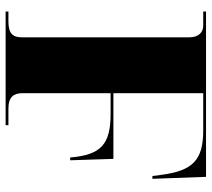

<svg xmlns="http://www.w3.org/2000/svg" viewBox="-55 -699 754 684"><g transform="rotate(90 322.0 -357.0)"><path d="M21 0H426V-10H366C326 -10 312 -29 312 -59V-374H386C495 -374 532 -339 541 -230H551L546 -384H312V-704H443C550 -704 588 -668 603 -554L607 -523H617L610 -714H21V-704H71C94 -704 113 -689 113 -654V-58C113 -24 98 -10 56 -10H21Z"/></g></svg>

Font: Noto Serif Display Black
Style: Regular
Weight: 900
Designer: Monotype Design Team
Foundry: Monotype Imaging Inc.
Version: Version 2.009